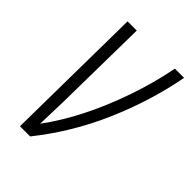

<svg xmlns="http://www.w3.org/2000/svg" viewBox="-165 -604 677 677"><g transform="rotate(45 174.0 -265.0)"><path d="M59.1 0 65.9 -529.8H111.8L106.4 -167.5Q105.5 -137.7 104.7 -110.1Q104 -82.5 103 -56.6Q148.4 -117.7 187 -194.3Q225.6 -271 255.1 -356.7Q284.7 -442.4 301.8 -529.8H347.7Q321.3 -389.6 261.7 -252.4Q202.1 -115.2 109.9 0Z"/></g></svg>

Font: Open Sans Condensed Light
Style: Italic
Weight: 300
Width: 3
Italic angle: -12°
Designer: Monotype Design Team
Foundry: Monotype Imaging Inc.
Version: Version 3.000; ttfautohint (v1.8.4)